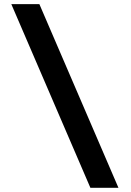

<svg xmlns="http://www.w3.org/2000/svg" viewBox="-20 -806 626 919"><path d="M412.6 92.8 34.2 -786.1H168.5L546.9 92.8Z"/></svg>

Font: Cascadia Code PL
Style: Regular
Weight: 400
Monospace: yes
Designer: Aaron Bell
Foundry: Saja Typeworks
Version: Version 2102.003